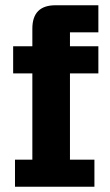

<svg xmlns="http://www.w3.org/2000/svg" viewBox="-20 -710 417 730"><path d="M103 -601Q103 -690 191 -690H354V-587H246V0H103ZM37 0V-103H339V0ZM30 -431V-534H354V-431Z"/></svg>

Font: Mozilla Headline ExtraLight
Style: Regular
Weight: 200
Designer: Studio DRAMA
Foundry: Studio DRAMA
Version: Version 1.000